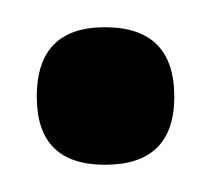

<svg xmlns="http://www.w3.org/2000/svg" viewBox="-20 -409 154 141"><path d="M57 -288Q7 -288 7 -338Q7 -389 57 -389Q108 -389 108 -338Q108 -288 57 -288Z"/></svg>

Font: Bricolage Grotesque 12pt Condensed Light
Style: Regular
Weight: 300
Width: 3
Designer: Mathieu Triay
Foundry: Atelier Triay
Version: Version 1.001; ttfautohint (v1.8.4.7-5d5b);gftools[0.9.33.de